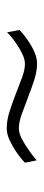

<svg xmlns="http://www.w3.org/2000/svg" viewBox="200 -611 130 570"><g transform="rotate(-90 265.0 -326.0)"><path d="M461 -333Q445 -318 428 -307Q414 -297 396 -289Q378 -281 361 -281Q338 -281 312 -289.5Q286 -298 260.5 -308Q235 -318 211 -326.5Q187 -335 169 -335Q155 -335 138.5 -326.5Q122 -318 108 -308Q91 -297 74 -282L67 -317Q83 -332 101 -344Q116 -354 134 -362.5Q152 -371 169 -371Q193 -371 219.5 -362.5Q246 -354 271.5 -344Q297 -334 320 -325.5Q343 -317 360 -317Q374 -317 390.5 -325Q407 -333 421 -343Q438 -354 454 -370Z"/></g></svg>

Font: Panefresco 1wt
Style: Regular
Weight: 250
Version: Version 1.000